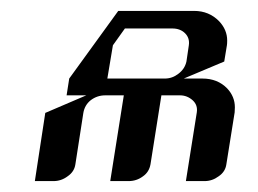

<svg xmlns="http://www.w3.org/2000/svg" viewBox="-20 -332 473 352"><path d="M43.9 0 63 -125 138.2 -157.2H102.1L106.9 -188L196.8 -312H335.9Q363.3 -312 381.8 -293Q396.5 -277.3 396.5 -257.8Q396.5 -252 396 -249L391.1 -219.2L316.9 -188H351.1Q378.9 -188 396.5 -169.9Q410.6 -154.8 410.6 -135.3Q410.6 -129.4 410.2 -126L395 -30.8Q393.1 -17.1 380.9 -8.8Q369.1 0 355 0H320.8L340.8 -126Q342.8 -139.2 333.5 -147.9Q323.2 -157.2 310.1 -157.2H275.9L255.9 -30.8Q253.4 -16.6 242.2 -8.8Q230.5 0 215.8 0H182.1L207 -157.2H172.9Q158.2 -157.2 146.5 -148.4Q135.3 -139.6 132.8 -125L118.2 -30.8Q116.2 -17.1 104 -8.8Q92.3 0 78.1 0ZM176.8 -188H282.2Q295.9 -188 307.1 -196.8Q318.8 -205.6 321.8 -219.2L326.2 -249Q328.1 -262.2 319.3 -271Q310.5 -279.8 295.9 -279.8H209L187 -249Z"/></svg>

Font: Hhenum
Style: Italic
Weight: 400
Designer: T. Christopher White
Version: Version 1.0